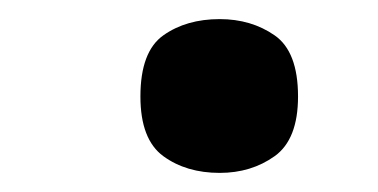

<svg xmlns="http://www.w3.org/2000/svg" viewBox="-20 -173 396 201"><path d="M210 8Q175 8 151 -9.5Q127 -27 127 -72Q127 -119 151 -136Q175 -153 210 -153Q243 -153 267.5 -136Q292 -119 292 -72Q292 -27 267.5 -9.5Q243 8 210 8Z"/></svg>

Font: Noto Serif Bengali Black
Style: Regular
Weight: 900
Version: Version 2.003